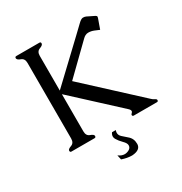

<svg xmlns="http://www.w3.org/2000/svg" viewBox="-202 -835 1131 1193"><g transform="rotate(-30 363.0 -238.5)"><path d="M363.8 22H391.1Q387.2 31.7 387.2 40.5Q387.2 57.6 401.9 70.8Q416 84 435.5 100.6Q463.4 123.5 463.4 161.6Q463.4 163.1 463.4 165Q461.4 205.1 402.8 209.5Q400.4 209.5 397.9 209.5Q366.2 209.5 328.1 196.3L320.8 163.1Q342.8 179.7 364.7 179.7Q381.8 179.7 398.4 169.9Q413.1 160.2 413.1 143.6Q413.1 127.9 392.8 108.2Q372.6 88.4 359.9 66.9Q354.5 57.6 354.5 47.9Q354.5 35.2 363.8 22ZM467.8 -606Q505.9 -641.6 527.8 -663.3Q549.8 -685.1 563 -685.1Q576.2 -685.1 585 -680.7L636.7 -655.3Q645 -650.4 645 -645.5Q645 -640.6 643.6 -637.2L618.2 -565.9L584.5 -580.1Q565.4 -587.9 544.7 -587.9Q523.9 -587.9 504.9 -568.8L308.1 -377L675.3 -38.1Q685.5 -27.8 697 -22.7Q708.5 -17.6 708.5 -10.3Q708.5 0 698.7 0H533.2Q522.9 0 522.9 -10.3Q522.9 -13.7 530.3 -20.5Q535.6 -25.4 535.6 -31.2Q536.1 -41 520.5 -54.2L212.4 -338.4V-71.3Q212.4 -39.6 236.8 -31Q261.2 -22.5 261.2 -11.2Q261.2 0 251.5 0H85.9Q75.7 0 75.7 -11.2Q75.7 -22.5 100.1 -31Q124.5 -39.6 124.5 -71.3V-613.8Q124.5 -645 100.1 -653.8Q75.7 -662.6 75.7 -675.3Q75.7 -685.5 85.9 -685.5H251.5Q261.2 -685.5 261.2 -675.3Q261.2 -662.6 236.8 -653.8Q212.4 -645 212.4 -613.8V-364.3Z"/></g></svg>

Font: Caudex
Style: Regular
Weight: 400
Version: Version 1.04